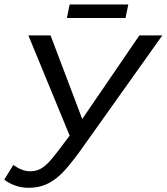

<svg xmlns="http://www.w3.org/2000/svg" viewBox="-21 -850 764 879"><path d="M108.9 9.8Q78.1 9.8 48.8 -0.5Q19.5 -10.7 -1.5 -27.8L40 -94.7Q80.6 -65.9 115.7 -65.9Q142.6 -65.9 162.8 -76.2Q183.1 -86.4 206.3 -111.6Q229.5 -136.7 297.9 -229L108.9 -688H210.4L355.5 -305.2L617.2 -688H722.2L343.3 -155.3Q291.5 -84.5 258.1 -52.5Q224.6 -20.5 189.2 -5.4Q153.8 9.8 108.9 9.8ZM553.7 -767.6H285.2L297.9 -829.6H566.4Z"/></svg>

Font: Liberation Sans
Style: Italic
Weight: 400
Italic angle: -12°
Designer: Steve Matteson
Foundry: Ascender Corporation
Version: Version 2.1.5